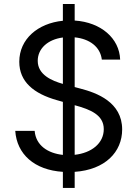

<svg xmlns="http://www.w3.org/2000/svg" viewBox="-20 -838 679 949"><path d="M290.8 90.9H349.1V11.4C499.3 1.1 583.8 -86.3 583.8 -198.2C583.8 -333.5 457.7 -379.3 378.2 -399.9L349.1 -407.7V-653.4C422.6 -646.3 475.9 -606.5 483.3 -543.3H573.9C570.3 -648.4 479.4 -728 349.1 -736.5V-818.2H290.8V-735.4C167.3 -723 75.3 -645.2 75.3 -532.7C75.3 -433.9 146.7 -375.4 261 -343L290.8 -334.5V-72.4C217.3 -80.3 157.3 -118.6 151.3 -191.1H55.4C63.2 -76 149.9 2.5 290.8 11.4ZM166.5 -537.3C166.5 -596.9 214.8 -642.8 290.8 -652.7V-423.3C236.9 -438.6 166.5 -468 166.5 -537.3ZM349.1 -72.8V-318.2L349.8 -317.8C426.5 -296.9 492.9 -270.2 492.9 -199.6C492.9 -130 432.9 -82 349.1 -72.8Z"/></svg>

Font: GiG Sans Text
Style: Regular
Weight: 400
Designer: Andreas Faust
Version: Version 1.100;FEAKit 1.0